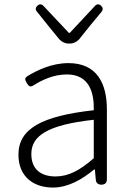

<svg xmlns="http://www.w3.org/2000/svg" viewBox="-20 -831 587 864"><path d="M461 -253V-338C461 -456 416 -547 288 -547C212 -547 145 -514 103 -488C90 -479 92 -472 100 -458C109 -443 116 -437 131 -447C169 -471 221 -496 281 -496C382 -496 404 -414 402 -335C168 -309 63 -252 63 -135C63 -35 132 13 218 13C287 13 350 -24 403 -68H407L411 -23C412 -8 421 0 436 0C452 0 461 -8 461 -24V-169ZM402 -248V-205V-119C340 -65 289 -37 230 -37C170 -37 121 -64 121 -138C121 -219 192 -269 402 -292ZM198 -714 247 -654C257 -643 273 -635 288 -635H295C310 -635 326 -643 336 -654L384 -714L437 -778C445 -788 443 -798 434 -806C425 -814 415 -813 407 -804L294 -683H290L176 -804C168 -813 158 -814 149 -806C140 -798 138 -788 146 -779Z"/></svg>

Font: GenSenRounded2 TW L
Style: Regular
Weight: 300
Version: Version 2.100;PS 2.1;hotconv 16.6.51;makeotf.lib2.5.65220 DE